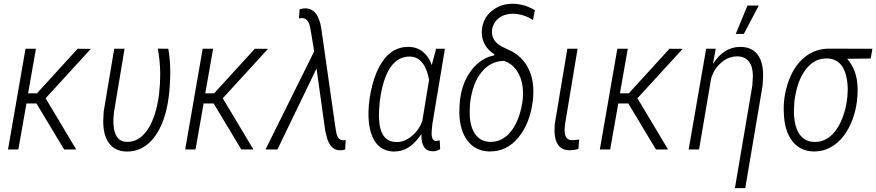

<svg xmlns="http://www.w3.org/2000/svg" viewBox="-20 -784 4596 1007"><path d="M171.4 -241.2H118.7L76.2 0H22L113.8 -528.3H168.5L127.4 -294.4H173.8L387.2 -528.3L456.5 -527.8L219.2 -268.6L379.9 0H316.4Z M633.3 -528.3 578.1 -197.3Q574.7 -168 574.7 -146.5Q574.7 -139.2 575.2 -133.3Q580.1 -41.5 644.5 -40Q647 -40 648.9 -40Q697.8 -40 735.8 -81.1Q775.4 -124 797.9 -206.1Q820.3 -288.1 820.3 -397.9Q819.8 -463.9 807.6 -528.8L862.8 -528.3Q873 -468.8 873 -408.7Q873 -403.3 873 -398.4Q871.1 -257.8 841.6 -168.5Q812 -79.1 760.7 -33.2Q711.4 10.7 647.5 10.7Q644.5 10.7 642.1 10.7Q582 8.8 551.3 -33.7Q521.5 -74.7 521.5 -147.5Q521.5 -149.9 521.5 -152.3L523.9 -199.2L579.1 -528.3Z M1100.6 -241.2H1047.9L1005.4 0H951.2L1043 -528.3H1097.7L1056.6 -294.4H1103L1316.4 -528.3L1385.7 -527.8L1148.4 -268.6L1309.1 0H1245.6Z M1580.1 -740.2Q1649.9 -740.2 1665.5 -631.8L1739.3 -114.7L1743.2 -91.3Q1751 -50.8 1775.4 -48.8Q1779.8 -47.9 1784.2 -48.8L1793 -49.8L1790.5 0Q1775.4 4.4 1764.6 4.4Q1711.9 4.4 1693.4 -66.4L1686 -97.2L1640.1 -424.8L1435.1 0H1372.6L1627.9 -514.6L1611.3 -614.3L1606.4 -641.6Q1597.2 -687 1566.4 -689H1557.6L1547.9 -687.5L1551.3 -735.4Q1568.4 -740.2 1580.1 -740.2Z M1967.8 -161.6Q1973.1 -40.5 2057.6 -39.1Q2060.1 -39.1 2062.5 -39.1Q2101.6 -39.1 2139.6 -70.3Q2179.7 -103.5 2195.3 -151.9L2230.5 -365.7Q2208 -484.4 2131.3 -487.3Q2129.4 -487.3 2127.4 -487.3Q2067.4 -487.3 2028.3 -431.6Q1988.3 -374 1972.2 -256.3Q1967.3 -206.5 1967.3 -177.2Q1967.3 -168.5 1967.8 -161.6ZM2313.5 -528.3 2247.6 -133.3Q2243.7 -97.2 2243.7 -85.4Q2243.7 -45.4 2267.1 -44.4L2286.1 -47.9L2288.6 -1.5Q2269 9.3 2252.4 9.3Q2251 9.3 2249.5 9.3Q2190.4 9.3 2190.4 -73.2Q2190.4 -77.1 2190.4 -81.1Q2156.2 -31.2 2121.1 -9.8Q2087.4 10.7 2047.4 10.7Q2045.4 10.7 2043.9 10.7Q1978.5 8.8 1944.8 -44.9Q1912.6 -96.7 1912.6 -187.5Q1912.6 -191.4 1912.6 -195.3Q1914.1 -266.6 1933.1 -338.9Q1952.1 -411.1 1983.9 -458.5Q2037.1 -538.1 2120.1 -538.1Q2122.6 -538.1 2125 -538.1Q2170.4 -536.6 2200.4 -510.5Q2230.5 -484.4 2244.6 -442.9L2267.1 -528.3Z M2445.3 -242.7 2443.4 -201.2Q2443.4 -197.3 2443.4 -193.8Q2443.4 -126 2469.2 -85Q2496.6 -42 2548.8 -40Q2551.3 -40 2554.2 -40Q2604 -40 2642.6 -76.2Q2683.1 -114.3 2705.6 -186Q2723.1 -242.2 2723.1 -294.9Q2723.1 -310.1 2721.7 -324.2Q2715.8 -377 2689.9 -414.3Q2664.1 -451.7 2622.6 -464.8Q2553.2 -463.4 2505.9 -406.2Q2458.5 -349.1 2445.3 -242.7ZM2507.3 -625Q2512.2 -688.5 2559.1 -726.6Q2604.5 -764.2 2667.5 -764.2Q2668.9 -764.2 2670.9 -764.2Q2731.4 -763.2 2785.2 -730.5L2775.4 -679.2Q2724.1 -711.9 2668.5 -711.9Q2626.5 -711.9 2596.4 -689Q2566.4 -666 2560.5 -626.5Q2560.1 -621.1 2560.1 -615.7Q2560.1 -566.9 2614.3 -538.6L2645 -523.9Q2717.3 -493.2 2751.5 -424.3Q2777.8 -371.1 2777.3 -303.2Q2777.3 -283.7 2775.4 -263.2L2774.4 -254.9Q2759.8 -135.7 2697.8 -61.5Q2637.7 10.3 2550.8 10.3Q2547.9 10.3 2544.9 10.3Q2474.6 8.3 2433.3 -44.4Q2392.1 -97.2 2389.2 -188Q2389.2 -192.9 2389.2 -198.2Q2389.2 -222.7 2392.6 -260.7Q2404.3 -353.5 2453.1 -416.5Q2502 -479.5 2571.8 -493.7L2573.2 -499Q2539.6 -519.5 2522 -552.2Q2507.3 -580.1 2506.8 -613.8Q2506.8 -619.1 2507.3 -625Z M3009.3 -528.3 2943.4 -132.3 2941.4 -106.4Q2941.4 -104 2941.4 -101.1Q2941.4 -49.3 2979.5 -48.8Q2981 -48.8 2982.4 -48.8Q2994.1 -48.8 3017.6 -52.2L3013.7 -2.4Q2990.7 3.9 2969.7 3.9Q2966.8 3.9 2964.4 3.9Q2928.7 3.4 2909.7 -20.8Q2890.6 -44.9 2888.7 -87.4Q2888.2 -95.2 2888.2 -103Q2888.2 -118.7 2889.6 -133.3L2955.6 -528.3Z M3275.4 -241.2H3222.7L3180.2 0H3126L3217.8 -528.3H3272.5L3231.4 -294.4H3277.8L3491.2 -528.3L3560.5 -527.8L3323.2 -268.6L3483.9 0H3420.4Z M3733.9 -528.3 3719.2 -448.7Q3776.9 -538.1 3861.8 -538.1Q3863.8 -538.1 3865.2 -538.1Q3923.3 -537.1 3953.6 -497.6Q3982.4 -460 3982.4 -388.2Q3982.4 -384.8 3982.4 -381.3L3979.5 -334.5L3888.7 202.6H3834.5L3925.8 -335L3928.7 -385.7Q3928.7 -433.6 3908.4 -460.4Q3888.2 -487.3 3849.6 -488.3Q3848.1 -488.3 3847.2 -488.3Q3799.8 -488.3 3761.7 -454.6Q3722.7 -419.9 3709.5 -371.1L3646.5 0H3591.8L3683.6 -528.3ZM3900.4 -754.9H3959.5L3881.3 -606H3838.9Z M4146.5 -252.4 4144 -210Q4144 -206.1 4144 -201.7Q4144 -127.9 4169.4 -85.9Q4196.8 -42 4248.5 -39.6Q4251 -39.6 4253.9 -39.6Q4299.8 -39.1 4336.9 -71.3Q4376.5 -105.5 4400.9 -171.9Q4425.3 -238.3 4426.3 -314.5L4425.3 -337.9Q4415 -473.6 4319.3 -477.5Q4316.9 -477.5 4314 -477.5Q4251 -477.5 4206.5 -420.4Q4160.2 -360.8 4146.5 -252.4ZM4546.4 -477.1 4423.3 -475.6Q4476.6 -414.6 4478 -320.8Q4478 -316.9 4478 -312.5Q4478 -223.6 4447.8 -148.4Q4415.5 -69.3 4362.8 -28.8Q4312 10.3 4251 10.3Q4248 10.3 4245.1 10.3Q4174.8 8.3 4133.8 -46.1Q4092.8 -100.6 4090.8 -197.3Q4090.3 -205.1 4090.3 -212.9Q4090.3 -288.1 4116.7 -360.4Q4145 -439.5 4200.4 -484.1Q4255.9 -528.8 4326.7 -528.8L4555.7 -528.3Z"/></svg>

Font: MAUL Condensed Light Italic
Style: Light Italic
Weight: 300
Italic angle: -12°
Designer: MAUL
Version: Version 1.0; 2020; ttfautohint (v1.8.3)